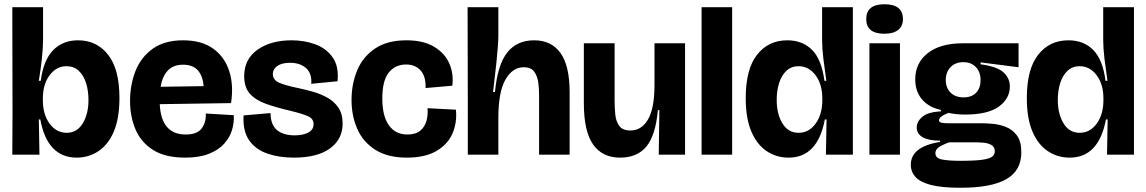

<svg xmlns="http://www.w3.org/2000/svg" viewBox="-20 -729 5404 905"><path d="M342 14Q203 14 170 -166H163L166 0H38L39 -199L38 -695H183V-545Q183 -504 177.5 -453.5Q172 -403 163 -348H172Q185 -446 230.5 -492.5Q276 -539 348 -539Q436 -539 489.5 -471Q543 -403 543 -268Q543 -171 516.5 -109Q490 -47 444 -16.5Q398 14 342 14ZM294 -103Q343 -103 370 -147.5Q397 -192 397 -257Q397 -302 385.5 -338Q374 -374 351 -395.5Q328 -417 293 -417Q246 -417 214 -374.5Q182 -332 182 -264V-257Q182 -189 214 -146Q246 -103 294 -103Z M853 14Q758 14 701 -22.5Q644 -59 618.5 -119.5Q593 -180 593 -253Q593 -329 618.5 -394Q644 -459 699.5 -499Q755 -539 843 -539Q930 -539 984.5 -500Q1039 -461 1060.5 -394Q1082 -327 1069 -243L733 -238Q740 -95 855 -95Q910 -95 931 -124Q952 -153 950 -194L1082 -186Q1084 -151 1073.5 -116Q1063 -81 1036.5 -51.5Q1010 -22 964.5 -4Q919 14 853 14ZM843 -424Q796 -424 770.5 -396Q745 -368 737 -320L940 -323Q936 -371 912.5 -397.5Q889 -424 843 -424Z M1365 14Q1296 14 1240.5 -5Q1185 -24 1154.5 -67.5Q1124 -111 1128 -185L1255 -196Q1256 -140 1286 -115.5Q1316 -91 1370 -91Q1407 -91 1432.5 -104Q1458 -117 1458 -144Q1458 -169 1433.5 -180.5Q1409 -192 1348 -207Q1283 -222 1234 -239.5Q1185 -257 1158 -287Q1131 -317 1131 -370Q1131 -450 1193.5 -494.5Q1256 -539 1355 -539Q1415 -539 1466.5 -520Q1518 -501 1548 -458.5Q1578 -416 1571 -346L1447 -334Q1451 -382 1423 -407.5Q1395 -433 1347 -433Q1308 -433 1287 -418Q1266 -403 1266 -381Q1266 -352 1296 -339Q1326 -326 1385 -314Q1419 -307 1455.5 -296.5Q1492 -286 1523.5 -268.5Q1555 -251 1575 -221.5Q1595 -192 1595 -146Q1595 -73 1535.5 -29.5Q1476 14 1365 14Z M1898 14Q1807 14 1749 -23Q1691 -60 1664 -121.5Q1637 -183 1637 -258Q1637 -333 1663.5 -397Q1690 -461 1747.5 -500Q1805 -539 1896 -539Q1976 -539 2026.5 -508.5Q2077 -478 2098 -429.5Q2119 -381 2112 -325L1986 -314Q1988 -369 1962.5 -397Q1937 -425 1894 -425Q1843 -425 1812.5 -387Q1782 -349 1782 -265Q1782 -182 1813 -138.5Q1844 -95 1900 -95Q1940 -95 1961.5 -113.5Q1983 -132 1990.5 -160.5Q1998 -189 1995 -219L2129 -212Q2135 -152 2113 -100.5Q2091 -49 2037.5 -17.5Q1984 14 1898 14Z M2185 0V-266L2184 -695H2329V-561Q2329 -541 2326.5 -507.5Q2324 -474 2320 -435.5Q2316 -397 2311.5 -360Q2307 -323 2304 -295H2313Q2325 -423 2370.5 -481Q2416 -539 2498 -539Q2579 -539 2622 -479Q2665 -419 2665 -294V0H2521V-281Q2521 -307 2517.5 -337.5Q2514 -368 2499 -390Q2484 -412 2448 -412Q2396 -412 2362.5 -354Q2329 -296 2329 -173V0Z M2903 14Q2819 14 2775.5 -48Q2732 -110 2732 -243V-525H2877V-254Q2877 -223 2880 -190.5Q2883 -158 2898.5 -136Q2914 -114 2952 -114Q3004 -114 3034.5 -166Q3065 -218 3065 -330V-525H3209V-245V0H3085L3088 -210H3081Q3070 -90 3026.5 -38Q2983 14 2903 14Z M3287 0V-695H3431V0Z M3697 14Q3640 14 3594 -16.5Q3548 -47 3521.5 -109Q3495 -171 3495 -267Q3495 -403 3548.5 -471Q3602 -539 3691 -539Q3763 -539 3808 -493.5Q3853 -448 3866 -348H3875Q3867 -403 3861 -452Q3855 -501 3855 -541V-695H4000V-196V0H3873L3876 -166H3868Q3834 14 3697 14ZM3744 -103Q3793 -103 3824.5 -146.5Q3856 -190 3856 -257V-265Q3856 -332 3824 -374.5Q3792 -417 3744 -417Q3710 -417 3687 -395.5Q3664 -374 3652.5 -338Q3641 -302 3641 -258Q3641 -192 3668 -147.5Q3695 -103 3744 -103Z M4078 0V-525H4222V0ZM4149 -570Q4063 -570 4063 -639Q4063 -709 4149 -709Q4236 -709 4236 -639Q4236 -606 4213.5 -588Q4191 -570 4149 -570Z M4507 156Q4418 156 4367 142.5Q4316 129 4294.5 104.5Q4273 80 4273 48Q4273 -38 4411 -60V-66Q4358 -66 4329.5 -82Q4301 -98 4301 -128Q4301 -156 4327.5 -178.5Q4354 -201 4415 -204V-211Q4358 -223 4326 -260.5Q4294 -298 4294 -355Q4294 -432 4353 -478.5Q4412 -525 4519 -525H4781V-412L4602 -435V-426Q4681 -415 4710.5 -387.5Q4740 -360 4740 -322Q4740 -264 4688 -226.5Q4636 -189 4529 -189Q4509 -189 4488 -191Q4467 -193 4451 -197Q4406 -180 4406 -162Q4406 -153 4418 -150.5Q4430 -148 4448 -148H4607Q4627 -148 4658 -145.5Q4689 -143 4720.5 -131Q4752 -119 4773 -91Q4794 -63 4794 -11Q4794 75 4723.5 115.5Q4653 156 4507 156ZM4522 -270Q4560 -270 4581 -292Q4602 -314 4602 -352Q4602 -389 4580 -412.5Q4558 -436 4521 -436Q4483 -436 4460.5 -412.5Q4438 -389 4438 -352Q4438 -315 4460.5 -292.5Q4483 -270 4522 -270ZM4505 29Q4575 29 4610 24Q4645 19 4657 9Q4669 -1 4669 -15Q4669 -36 4654 -45Q4639 -54 4619 -56Q4599 -58 4586 -58H4453Q4416 -44 4402.5 -33Q4389 -22 4389 -7Q4389 17 4421 23Q4453 29 4505 29Z M5022 14Q4965 14 4919 -16.5Q4873 -47 4846.5 -109Q4820 -171 4820 -267Q4820 -403 4873.5 -471Q4927 -539 5016 -539Q5088 -539 5133 -493.5Q5178 -448 5191 -348H5200Q5192 -403 5186 -452Q5180 -501 5180 -541V-695H5325V-196V0H5198L5201 -166H5193Q5159 14 5022 14ZM5069 -103Q5118 -103 5149.5 -146.5Q5181 -190 5181 -257V-265Q5181 -332 5149 -374.5Q5117 -417 5069 -417Q5035 -417 5012 -395.5Q4989 -374 4977.5 -338Q4966 -302 4966 -258Q4966 -192 4993 -147.5Q5020 -103 5069 -103Z"/></svg>

Font: Bricolage Grotesque 48pt Bricolage Grotesque 48pt Regular
Style: Bold
Weight: 700
Designer: Mathieu Triay
Foundry: Atelier Triay
Version: Version 1.000; ttfautohint (v1.8.4.7-5d5b);gftools[0.9.32]